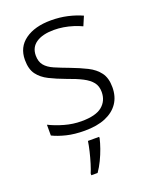

<svg xmlns="http://www.w3.org/2000/svg" viewBox="-143 -620 728 919"><g transform="rotate(-20 221.0 -160.5)"><path d="M399 -141Q399 -93 376 -59.5Q353 -26 310 -8Q267 10 204 10Q152 10 111.5 0Q71 -10 43 -24V-79Q77 -62 119.5 -50Q162 -38 205 -38Q278 -38 310.5 -65Q343 -92 343 -137Q343 -167 327.5 -186.5Q312 -206 282 -221.5Q252 -237 206 -253Q160 -270 125 -287.5Q90 -305 70 -332Q50 -359 50 -406Q50 -471 99.5 -506.5Q149 -542 231 -542Q276 -542 315.5 -533Q355 -524 388 -509L368 -462Q349 -471 325.5 -478.5Q302 -486 277.5 -490Q253 -494 229 -494Q171 -494 138.5 -472Q106 -450 106 -408Q106 -377 121.5 -358Q137 -339 167 -326Q197 -313 240 -297Q285 -280 321 -262Q357 -244 378 -216Q399 -188 399 -141ZM258 68Q253 90 243.5 117Q234 144 221 171Q208 198 192 221H160V212Q167 196 175.5 168.5Q184 141 191 111.5Q198 82 201 61H258Z"/></g></svg>

Font: Noto Sans Display Light
Style: Regular
Weight: 300
Designer: Monotype Design Team
Foundry: Monotype Imaging Inc.
Version: Version 2.003